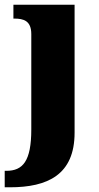

<svg xmlns="http://www.w3.org/2000/svg" viewBox="-45 -556 420 816"><path d="M-25 240H-3C157 240 272 187 272 8V-536H12V-477H16C55 -477 88 -468 88 -411V-6C88 129 52 170 -18 170H-25Z"/></svg>

Font: Noto Serif Ethiopic SemiCondensed Black
Style: Regular
Weight: 900
Width: 4
Designer: Monotype Design Team
Foundry: Monotype Imaging Inc.
Version: Version 2.102